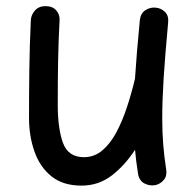

<svg xmlns="http://www.w3.org/2000/svg" viewBox="-20 -554 629 620"><path d="M522.9 -480.5Q513.2 -376 508.5 -302.7Q503.9 -229.5 503.9 -172.9Q503.9 -126 507.1 -86.7Q510.3 -47.4 516.6 -7.3Q520 13.7 509.3 26.6Q498.5 39.6 482.9 43.5Q464.8 47.4 447.3 38.8Q429.7 30.3 425.8 7.3Q419.4 -32.7 416 -70.3Q383.8 -20.5 341.1 12.5Q298.3 45.4 243.2 45.4Q183.6 45.4 146.2 15.4Q108.9 -14.6 91.3 -64.7Q73.7 -114.7 73.7 -173.8Q73.7 -251 74.7 -329.3Q75.7 -407.7 79.6 -489.3Q80.6 -506.3 93 -520.3Q105.5 -534.2 127 -534.2Q149.4 -534.2 161.4 -520.8Q173.3 -507.3 172.4 -489.3Q168.9 -423.3 167.7 -361.6Q166.5 -299.8 166.5 -215.8Q166.5 -139.2 183.3 -92.8Q200.2 -46.4 251 -46.4Q284.7 -46.4 310.8 -68.6Q336.9 -90.8 356.4 -127.9Q376 -165 390.6 -210Q405.3 -254.9 416 -300.3V-301.3Q418.5 -341.3 422.4 -387.9Q426.3 -434.6 431.6 -489.3Q434.1 -511.2 449.7 -521.2Q465.3 -531.2 482.9 -529.3Q500 -527.8 512.7 -515.6Q525.4 -503.4 522.9 -480.5Z"/></svg>

Font: Mikhak-DS2-FD Medium
Style: Regular
Weight: 500
Designer: Amin Abedi
Version: Version 3.4